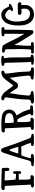

<svg xmlns="http://www.w3.org/2000/svg" viewBox="1694 -2458 762 4191"><g transform="rotate(-90 2075.5 -363.0)"><path d="M340.8 -69.3Q347.7 -60.5 346.7 -47.9Q345.7 -34.2 338.9 -25.4Q315.4 0 274.4 -2.9Q232.4 -6.8 203.1 -6.8Q176.8 -6.8 143.6 -2.9Q137.7 -2 131.8 -2Q106.4 -2 87.9 -15.6Q80.1 -21.5 77.1 -31.2Q74.2 -40 78.1 -48.8Q81.1 -51.8 84 -53.7Q86.9 -56.6 91.8 -59.6Q102.5 -65.4 115.2 -69.3Q127.9 -73.2 140.6 -73.2Q133.8 -214.8 127 -355.5Q119.1 -497.1 112.3 -637.7Q102.5 -642.6 91.8 -641.6Q80.1 -641.6 70.3 -641.6Q58.6 -641.6 48.8 -642.6Q39.1 -644.5 30.3 -651.4Q20.5 -660.2 19.5 -670.9Q19.5 -677.7 23.4 -685.5Q34.2 -706.1 51.8 -711.9Q59.6 -714.8 69.3 -715.8Q79.1 -715.8 87.9 -715.8Q181.6 -714.8 276.4 -712.9Q371.1 -710.9 467.8 -706.1Q476.6 -706.1 484.4 -705.1Q493.2 -704.1 498 -697.3Q501 -692.4 502.9 -686.5Q503.9 -679.7 503.9 -673.8Q505.9 -655.3 505.9 -635.7Q506.8 -616.2 507.8 -597.7Q507.8 -587.9 507.8 -577.1Q507.8 -566.4 502 -556.6Q496.1 -545.9 479.5 -542Q462.9 -537.1 455.1 -543Q449.2 -546.9 446.3 -554.7Q442.4 -562.5 441.4 -569.3Q438.5 -586.9 437.5 -603.5Q435.5 -621.1 435.5 -637.7Q386.7 -639.6 344.7 -640.6Q301.8 -642.6 254.9 -643.6Q249 -645.5 243.2 -643.6Q237.3 -642.6 234.4 -637.7Q232.4 -634.8 232.4 -631.8Q232.4 -628.9 232.4 -625Q235.4 -572.3 239.3 -519.5Q244.1 -466.8 251 -413.1Q251 -411.1 252 -408.2Q252 -405.3 254.9 -404.3Q256.8 -402.3 257.8 -402.3Q259.8 -402.3 262.7 -402.3Q290 -399.4 318.4 -397.5Q346.7 -395.5 375 -394.5Q377.9 -412.1 376 -428.7Q375 -445.3 391.6 -453.1Q400.4 -459 411.1 -457Q421.9 -454.1 427.7 -446.3Q432.6 -441.4 432.6 -434.6Q433.6 -428.7 433.6 -420.9Q433.6 -396.5 433.6 -372.1Q433.6 -346.7 433.6 -322.3Q433.6 -316.4 433.6 -310.5Q432.6 -304.7 429.7 -299.8Q426.8 -293.9 420.9 -290Q414.1 -286.1 407.2 -284.2Q402.3 -284.2 399.4 -283.2Q396.5 -283.2 391.6 -284.2Q376 -288.1 377.9 -307.6Q379.9 -326.2 378.9 -337.9Q347.7 -335.9 314.5 -335.9Q282.2 -335 249 -334Q248 -270.5 248 -218.8Q248 -166 256.8 -103.5Q257.8 -97.7 259.8 -91.8Q261.7 -85.9 266.6 -83Q270.5 -80.1 275.4 -78.1Q279.3 -77.1 285.2 -77.1Q297.9 -77.1 312.5 -79.1Q328.1 -81.1 340.8 -69.3Z M1248 -43Q1251 -37.1 1252 -30.3Q1252 -29.3 1252 -28.3Q1252 -23.4 1248 -18.6Q1241.2 -8.8 1228.5 -7.8Q1216.8 -6.8 1205.1 -6.8Q1190.4 -5.9 1175.8 -4.9Q1161.1 -4.9 1146.5 -4.9Q1117.2 -3.9 1086.9 -3.9Q1057.6 -3.9 1027.3 -4.9Q1013.7 -4.9 1002.9 -9.8Q992.2 -14.6 986.3 -27.3Q983.4 -32.2 982.4 -37.1Q981.4 -43 984.4 -48.8Q988.3 -58.6 999 -62.5Q1010.7 -65.4 1020.5 -67.4Q1027.3 -67.4 1035.2 -66.4Q1043.9 -66.4 1046.9 -75.2Q1047.9 -78.1 1047.9 -81.1Q1047.9 -85 1046.9 -87.9Q1038.1 -122.1 1024.4 -157.2Q1010.7 -192.4 996.1 -223.6Q994.1 -228.5 984.4 -253.9Q975.6 -280.3 970.7 -280.3Q942.4 -280.3 915 -279.3Q886.7 -278.3 858.4 -278.3Q845.7 -278.3 833 -278.3Q821.3 -278.3 808.6 -278.3Q805.7 -277.3 793 -277.3Q780.3 -278.3 778.3 -276.4Q757.8 -232.4 745.1 -185.5Q732.4 -138.7 718.8 -93.8Q716.8 -87.9 717.8 -81.1Q718.8 -74.2 723.6 -71.3Q726.6 -69.3 729.5 -69.3Q732.4 -69.3 735.4 -69.3Q751 -67.4 775.4 -68.4Q800.8 -69.3 808.6 -51.8Q811.5 -47.9 811.5 -43Q810.5 -37.1 808.6 -33.2Q805.7 -27.3 801.8 -21.5Q797.9 -15.6 792 -12.7Q788.1 -9.8 782.2 -8.8Q777.3 -6.8 771.5 -6.8Q740.2 -2.9 710 -2Q702.1 -2 695.3 -2Q671.9 -2 648.4 -2.9Q634.8 -4.9 619.1 -4.9Q603.5 -5.9 587.9 -6.8Q577.1 -8.8 564.5 -9.8Q551.8 -9.8 544.9 -20.5Q541 -24.4 541 -30.3Q541 -33.2 542 -37.1Q544.9 -46.9 552.7 -51.8Q571.3 -66.4 592.8 -63.5Q615.2 -61.5 635.7 -71.3Q649.4 -78.1 656.2 -91.8Q663.1 -105.5 668 -120.1Q687.5 -199.2 710.9 -278.3Q734.4 -357.4 759.8 -435.5Q777.3 -491.2 795.9 -546.9Q815.4 -602.5 833 -659.2Q837.9 -670.9 841.8 -680.7Q845.7 -691.4 852.5 -701.2Q859.4 -710.9 870.1 -716.8Q880.9 -723.6 891.6 -723.6Q903.3 -722.7 913.1 -715.8Q922.9 -710 929.7 -701.2Q936.5 -691.4 940.4 -680.7Q944.3 -670.9 948.2 -659.2Q969.7 -598.6 990.2 -537.1Q1010.7 -475.6 1031.2 -414.1Q1058.6 -338.9 1089.8 -264.6Q1121.1 -190.4 1146.5 -114.3Q1149.4 -105.5 1153.3 -96.7Q1158.2 -87.9 1163.1 -80.1Q1177.7 -62.5 1201.2 -62.5Q1225.6 -63.5 1241.2 -50.8Q1244.1 -48.8 1246.1 -46.9Q1248 -43.9 1248 -43ZM873 -515.6Q865.2 -492.2 857.4 -467.8Q849.6 -443.4 841.8 -419.9Q836.9 -408.2 834 -396.5Q831.1 -383.8 826.2 -373Q826.2 -371.1 823.2 -358.4Q820.3 -345.7 818.4 -345.7Q855.5 -344.7 892.6 -344.7Q928.7 -345.7 965.8 -344.7Q962.9 -357.4 959 -370.1Q955.1 -382.8 951.2 -395.5Q949.2 -402.3 947.3 -408.2Q944.3 -414.1 943.4 -421.9Q941.4 -427.7 940.4 -434.6Q938.5 -441.4 935.5 -446.3Q932.6 -457 928.7 -467.8Q925.8 -477.5 922.9 -487.3Q919.9 -496.1 917 -505.9Q914.1 -514.6 909.2 -523.4Q906.2 -527.3 902.3 -532.2Q899.4 -535.2 895.5 -535.2Q893.6 -535.2 892.6 -535.2Q887.7 -535.2 885.7 -532.2Q882.8 -530.3 880.9 -527.3Q880.9 -525.4 879.9 -525.4Q878.9 -524.4 878.9 -523.4Q878.9 -522.5 877.9 -519.5Q876 -517.6 873 -515.6Z M1871.1 -55.7Q1871.1 -31.2 1841.8 -27.3Q1812.5 -23.4 1812.5 -23.4Q1812.5 -23.4 1776.4 -20.5Q1741.2 -17.6 1697.3 -17.6Q1693.4 -17.6 1672.9 -20.5Q1652.3 -22.5 1652.3 -38.1Q1652.3 -43 1651.4 -52.7Q1650.4 -62.5 1652.3 -66.4Q1652.3 -68.4 1653.3 -68.4Q1654.3 -69.3 1654.3 -70.3Q1659.2 -78.1 1670.9 -75.2Q1682.6 -72.3 1685.5 -82Q1688.5 -88.9 1684.6 -98.6Q1681.6 -107.4 1678.7 -116.2Q1668.9 -151.4 1656.2 -174.8Q1643.6 -199.2 1630.9 -234.4Q1628.9 -242.2 1617.2 -271.5Q1604.5 -299.8 1588.9 -327.1Q1578.1 -343.8 1566.4 -356.4Q1555.7 -368.2 1544.9 -367.2Q1543 -367.2 1543 -367.2Q1542 -367.2 1541 -367.2Q1532.2 -365.2 1524.4 -365.2Q1515.6 -364.3 1508.8 -363.3Q1506.8 -358.4 1506.8 -353.5Q1506.8 -348.6 1506.8 -343.8Q1504.9 -284.2 1505.9 -224.6Q1505.9 -164.1 1514.6 -104.5Q1515.6 -98.6 1517.6 -92.8Q1519.5 -86.9 1523.4 -84Q1528.3 -81.1 1532.2 -79.1Q1537.1 -78.1 1543 -78.1Q1556.6 -78.1 1570.3 -80.1Q1584 -82 1595.7 -70.3Q1602.5 -62.5 1601.6 -48.8Q1600.6 -36.1 1593.8 -27.3Q1571.3 -2 1529.3 -4.9Q1488.3 -8.8 1460 -8.8Q1432.6 -8.8 1400.4 -4.9Q1393.6 -3.9 1387.7 -3.9Q1363.3 -3.9 1344.7 -17.6Q1337.9 -23.4 1334 -32.2Q1331.1 -41 1335 -49.8Q1337.9 -52.7 1340.8 -55.7Q1343.8 -58.6 1348.6 -61.5Q1359.4 -66.4 1372.1 -70.3Q1384.8 -74.2 1397.5 -74.2Q1390.6 -214.8 1382.8 -354.5Q1376 -494.1 1369.1 -634.8Q1359.4 -638.7 1348.6 -638.7Q1337.9 -638.7 1327.1 -638.7Q1316.4 -638.7 1306.6 -639.6Q1296.9 -640.6 1288.1 -647.5Q1277.3 -655.3 1277.3 -667Q1277.3 -673.8 1281.2 -681.6Q1292 -702.1 1308.6 -708Q1317.4 -710.9 1326.2 -710.9Q1335.9 -711.9 1344.7 -711.9Q1371.1 -711.9 1397.5 -713.9Q1422.9 -715.8 1450.2 -715.8Q1485.4 -715.8 1520.5 -714.8Q1555.7 -713.9 1589.8 -708Q1621.1 -705.1 1657.2 -697.3Q1694.3 -688.5 1719.7 -668.9Q1723.6 -666 1727.5 -663.1Q1730.5 -660.2 1733.4 -657.2Q1762.7 -628.9 1773.4 -586.9Q1784.2 -545.9 1774.4 -505.9Q1763.7 -460 1728.5 -428.7Q1694.3 -397.5 1650.4 -383.8Q1658.2 -371.1 1668 -354.5Q1677.7 -337.9 1682.6 -329.1Q1696.3 -297.9 1709 -282.2Q1722.7 -267.6 1735.4 -234.4Q1745.1 -205.1 1757.8 -173.8Q1770.5 -143.6 1776.4 -112.3Q1780.3 -86.9 1791 -85Q1800.8 -84 1821.3 -84Q1830.1 -84 1843.8 -83Q1857.4 -83 1861.3 -80.1Q1865.2 -77.1 1867.2 -73.2Q1869.1 -69.3 1871.1 -55.7ZM1599.6 -453.1Q1626 -458 1650.4 -467.8Q1673.8 -476.6 1689.5 -502.9Q1691.4 -504.9 1692.4 -508.8Q1694.3 -512.7 1695.3 -515.6Q1700.2 -529.3 1700.2 -543.9Q1700.2 -548.8 1700.2 -553.7Q1697.3 -573.2 1685.5 -588.9Q1675.8 -602.5 1661.1 -610.4Q1646.5 -619.1 1628.9 -624Q1596.7 -633.8 1560.5 -635.7Q1524.4 -637.7 1497.1 -638.7Q1494.1 -638.7 1493.2 -637.7Q1491.2 -637.7 1490.2 -636.7Q1485.4 -631.8 1485.4 -620.1Q1485.4 -618.2 1485.4 -616.2Q1486.3 -601.6 1486.3 -594.7Q1486.3 -584 1486.3 -571.3Q1486.3 -559.6 1486.3 -547.9Q1487.3 -525.4 1489.3 -501Q1490.2 -477.5 1491.2 -453.1Q1491.2 -452.1 1492.2 -450.2Q1492.2 -449.2 1493.2 -448.2Q1495.1 -446.3 1497.1 -446.3Q1500 -446.3 1501 -446.3Q1508.8 -445.3 1517.6 -445.3Q1532.2 -445.3 1549.8 -447.3Q1576.2 -449.2 1599.6 -453.1Z M2697.3 -36.1Q2697.3 -4.9 2665 -4.9Q2633.8 -3.9 2614.3 -3.9Q2577.1 -3.9 2541 -4.9Q2503.9 -5.9 2468.8 -11.7Q2457 -12.7 2446.3 -17.6Q2435.5 -22.5 2432.6 -32.2Q2431.6 -38.1 2432.6 -44.9Q2434.6 -50.8 2438.5 -54.7Q2444.3 -62.5 2452.1 -66.4Q2460 -70.3 2468.8 -72.3Q2490.2 -76.2 2500 -77.1Q2508.8 -77.1 2517.6 -104.5Q2520.5 -112.3 2520.5 -121.1Q2519.5 -129.9 2519.5 -137.7Q2513.7 -227.5 2501 -315.4Q2489.3 -403.3 2476.6 -490.2Q2474.6 -498 2473.6 -515.6Q2472.7 -534.2 2472.7 -534.2Q2453.1 -506.8 2433.6 -480.5Q2413.1 -455.1 2395.5 -426.8Q2386.7 -414.1 2378.9 -400.4Q2371.1 -386.7 2361.3 -376Q2354.5 -363.3 2337.9 -357.4Q2321.3 -352.5 2302.7 -352.5Q2286.1 -352.5 2269.5 -357.4Q2252.9 -363.3 2244.1 -376Q2233.4 -389.6 2223.6 -406.2Q2214.8 -421.9 2205.1 -437.5Q2187.5 -461.9 2170.9 -485.4Q2154.3 -509.8 2136.7 -534.2Q2121.1 -436.5 2107.4 -338.9Q2092.8 -241.2 2085.9 -143.6Q2085 -129.9 2085.9 -114.3Q2087.9 -98.6 2097.7 -88.9Q2108.4 -76.2 2120.1 -75.2Q2130.9 -75.2 2146.5 -72.3Q2153.3 -70.3 2161.1 -67.4Q2168.9 -64.5 2174.8 -58.6Q2180.7 -52.7 2182.6 -45.9Q2184.6 -38.1 2182.6 -30.3Q2177.7 -22.5 2168.9 -18.6Q2160.2 -14.6 2150.4 -13.7Q2115.2 -7.8 2080.1 -5.9Q2045.9 -3.9 2010.7 -3.9Q1997.1 -3.9 1969.7 -2.9Q1967.8 -2.9 1965.8 -2.9Q1942.4 -2.9 1925.8 -11.7Q1918 -15.6 1913.1 -22.5Q1909.2 -28.3 1909.2 -38.1Q1909.2 -52.7 1922.9 -60.5Q1936.5 -68.4 1950.2 -70.3Q1964.8 -71.3 1968.8 -73.2Q1972.7 -75.2 1982.4 -85Q1994.1 -94.7 1995.1 -110.4Q1997.1 -126 1997.1 -139.6Q1999 -258.8 2014.6 -376Q2030.3 -494.1 2044.9 -611.3Q2047.9 -636.7 2035.2 -641.6Q2023.4 -645.5 2006.8 -652.3Q1993.2 -658.2 1982.4 -668.9Q1971.7 -680.7 1984.4 -696.3Q1994.1 -710 2002 -713.9Q2008.8 -716.8 2018.6 -716.8Q2022.5 -716.8 2027.3 -716.8Q2047.9 -715.8 2066.4 -709Q2085.9 -702.1 2102.5 -690.4Q2139.6 -668 2167 -631.8Q2194.3 -595.7 2219.7 -562.5Q2234.4 -543.9 2247.1 -522.5Q2259.8 -502 2276.4 -485.4Q2280.3 -476.6 2289.1 -466.8Q2296.9 -458 2308.6 -461.9Q2312.5 -464.8 2316.4 -468.8Q2320.3 -472.7 2323.2 -477.5Q2335 -494.1 2347.7 -511.7Q2359.4 -528.3 2373 -544.9Q2390.6 -569.3 2409.2 -592.8Q2427.7 -617.2 2446.3 -639.6Q2475.6 -674.8 2511.7 -695.3Q2547.9 -715.8 2596.7 -714.8Q2612.3 -713.9 2621.1 -706.1Q2628.9 -699.2 2628.9 -678.7Q2628.9 -661.1 2610.4 -653.3Q2592.8 -645.5 2580.1 -641.6Q2575.2 -639.6 2571.3 -637.7Q2567.4 -635.7 2564.5 -631.8Q2563.5 -627.9 2563.5 -624Q2562.5 -621.1 2562.5 -617.2Q2565.4 -564.5 2574.2 -511.7Q2582 -458 2588.9 -405.3Q2594.7 -360.4 2598.6 -315.4Q2602.5 -269.5 2604.5 -224.6Q2604.5 -202.1 2606.4 -178.7Q2608.4 -155.3 2608.4 -132.8Q2608.4 -114.3 2612.3 -99.6Q2616.2 -84 2636.7 -76.2Q2657.2 -66.4 2676.8 -67.4Q2695.3 -68.4 2697.3 -36.1Z M2801.8 -538.1Q2801.8 -561.5 2802.7 -591.8Q2803.7 -622.1 2790 -643.6Q2783.2 -654.3 2768.6 -652.3Q2752.9 -649.4 2745.1 -656.2Q2737.3 -662.1 2735.4 -675.8Q2735.4 -679.7 2734.4 -682.6Q2734.4 -692.4 2739.3 -698.2Q2748 -707 2762.7 -709Q2777.3 -711.9 2788.1 -713.9Q2805.7 -716.8 2832 -716.8Q2859.4 -717.8 2876 -717.8Q2884.8 -715.8 2893.6 -715.8Q2903.3 -714.8 2910.2 -713.9Q2917 -713.9 2924.8 -712.9Q2933.6 -711.9 2938.5 -708Q2944.3 -703.1 2948.2 -695.3Q2952.1 -686.5 2952.1 -679.7Q2953.1 -658.2 2934.6 -662.1Q2915 -666 2906.2 -654.3Q2900.4 -645.5 2900.4 -636.7Q2900.4 -627.9 2904.3 -622.1Q2915 -562.5 2916 -488.3Q2916 -414.1 2918 -336.9Q2918 -269.5 2918 -212.9Q2918.9 -156.2 2921.9 -88.9Q2921.9 -85.9 2921.9 -85Q2921.9 -83 2923.8 -82Q2929.7 -70.3 2943.4 -73.2Q2957 -75.2 2965.8 -68.4Q2972.7 -62.5 2974.6 -47.9Q2975.6 -43.9 2975.6 -41Q2975.6 -31.2 2971.7 -26.4Q2962.9 -16.6 2948.2 -13.7Q2933.6 -10.7 2921.9 -9.8Q2906.2 -6.8 2878.9 -4.9Q2866.2 -4.9 2855.5 -4.9Q2843.8 -4.9 2834 -5.9Q2824.2 -6.8 2815.4 -7.8Q2806.6 -7.8 2797.9 -9.8Q2791 -9.8 2783.2 -9.8Q2775.4 -10.7 2769.5 -14.6Q2763.7 -19.5 2759.8 -28.3Q2755.9 -36.1 2755.9 -43.9Q2755.9 -49.8 2758.8 -53.7Q2761.7 -56.6 2766.6 -58.6Q2776.4 -62.5 2792 -61.5Q2807.6 -60.5 2813.5 -68.4Q2817.4 -74.2 2817.4 -78.1Q2817.4 -82 2817.4 -86.9Q2817.4 -97.7 2816.4 -108.4Q2815.4 -119.1 2815.4 -128.9Q2813.5 -153.3 2812.5 -178.7Q2811.5 -204.1 2811.5 -230.5Q2811.5 -243.2 2810.5 -252Q2809.6 -260.7 2809.6 -273.4Q2809.6 -275.4 2809.6 -275.4Q2809.6 -276.4 2809.6 -277.3Q2806.6 -364.3 2801.8 -538.1Z M3181.6 -328.1Q3178.7 -303.7 3178.7 -280.3Q3178.7 -255.9 3175.8 -231.4Q3172.9 -203.1 3172.9 -173.8Q3172.9 -144.5 3171.9 -114.3Q3169.9 -102.5 3171.9 -84Q3173.8 -64.5 3190.4 -66.4Q3201.2 -66.4 3218.8 -67.4Q3237.3 -67.4 3245.1 -60.5Q3250 -54.7 3250 -44.9Q3250 -35.2 3249 -27.3Q3247.1 -18.6 3241.2 -13.7Q3236.3 -8.8 3227.5 -8.8Q3181.6 -3.9 3140.6 -3.9Q3131.8 -3.9 3123 -3.9Q3074.2 -4.9 3019.5 -6.8Q3004.9 -6.8 3003.9 -19.5Q3002.9 -26.4 3002.9 -31.2Q3002.9 -38.1 3003.9 -44.9Q3007.8 -68.4 3031.2 -64.5Q3054.7 -60.5 3072.3 -64.5Q3080.1 -66.4 3085 -71.3Q3089.8 -76.2 3090.8 -86.9Q3092.8 -101.6 3094.7 -145.5Q3096.7 -189.5 3098.6 -237.3Q3099.6 -262.7 3099.6 -286.1Q3100.6 -310.5 3100.6 -328.1Q3100.6 -364.3 3098.6 -400.4Q3096.7 -436.5 3096.7 -472.7Q3096.7 -498 3096.7 -525.4Q3096.7 -552.7 3096.7 -578.1Q3096.7 -588.9 3095.7 -598.6Q3093.8 -608.4 3092.8 -619.1Q3090.8 -623 3086.9 -627Q3083 -630.9 3079.1 -631.8Q3067.4 -636.7 3055.7 -638.7Q3044.9 -641.6 3033.2 -645.5Q3028.3 -647.5 3025.4 -653.3Q3021.5 -659.2 3021.5 -678.7Q3021.5 -697.3 3062.5 -699.2Q3104.5 -701.2 3138.7 -693.4Q3153.3 -690.4 3165 -686.5Q3176.8 -681.6 3186.5 -667Q3197.3 -651.4 3206.1 -634.8Q3214.8 -619.1 3223.6 -603.5Q3235.4 -582 3247.1 -559.6Q3259.8 -538.1 3269.5 -516.6Q3287.1 -482.4 3302.7 -446.3Q3318.4 -411.1 3336.9 -377.9Q3347.7 -359.4 3357.4 -339.8Q3368.2 -320.3 3379.9 -300.8Q3389.6 -284.2 3401.4 -266.6Q3413.1 -249 3421.9 -229.5Q3422.9 -226.6 3424.8 -223.6Q3426.8 -219.7 3431.6 -218.8Q3432.6 -235.4 3432.6 -252.9Q3431.6 -270.5 3431.6 -287.1Q3431.6 -373 3432.6 -458Q3433.6 -543 3433.6 -627.9Q3433.6 -627.9 3433.6 -628.9Q3433.6 -629.9 3433.6 -629.9Q3433.6 -646.5 3421.9 -649.4Q3410.2 -652.3 3398.4 -653.3Q3395.5 -653.3 3393.6 -653.3Q3390.6 -654.3 3388.7 -655.3Q3380.9 -659.2 3378.9 -671.9Q3377.9 -683.6 3379.9 -691.4Q3379.9 -694.3 3380.9 -697.3Q3382.8 -700.2 3384.8 -701.2Q3387.7 -703.1 3390.6 -704.1Q3393.6 -705.1 3396.5 -705.1Q3444.3 -712.9 3479.5 -712.9Q3514.6 -712.9 3560.5 -710.9Q3566.4 -710.9 3569.3 -706.1Q3572.3 -701.2 3574.2 -695.3Q3575.2 -688.5 3575.2 -681.6Q3575.2 -673.8 3574.2 -667Q3574.2 -664.1 3573.2 -662.1Q3573.2 -660.2 3572.3 -657.2Q3567.4 -648.4 3548.8 -647.5Q3530.3 -645.5 3521.5 -645.5Q3523.4 -645.5 3522.5 -632.8Q3521.5 -620.1 3521.5 -619.1Q3521.5 -605.5 3521.5 -591.8Q3521.5 -578.1 3521.5 -564.5Q3521.5 -528.3 3521.5 -491.2Q3521.5 -455.1 3521.5 -418.9Q3520.5 -359.4 3518.6 -298.8Q3517.6 -239.3 3516.6 -179.7Q3516.6 -149.4 3514.6 -119.1Q3513.7 -88.9 3512.7 -60.5Q3510.7 -48.8 3508.8 -39.1Q3506.8 -29.3 3497.1 -21.5Q3488.3 -16.6 3478.5 -16.6Q3468.8 -16.6 3458 -18.6Q3451.2 -18.6 3455.1 -18.6Q3460 -18.6 3452.1 -19.5Q3435.5 -22.5 3424.8 -40Q3415 -56.6 3404.3 -70.3Q3392.6 -86.9 3378.9 -111.3Q3364.3 -135.7 3352.5 -153.3Q3329.1 -187.5 3309.6 -222.7Q3289.1 -256.8 3267.6 -293Q3263.7 -300.8 3258.8 -307.6Q3254.9 -315.4 3250 -322.3Q3234.4 -348.6 3219.7 -375Q3206.1 -402.3 3192.4 -429.7Q3188.5 -425.8 3186.5 -383.8Q3183.6 -342.8 3181.6 -328.1Z M4100.6 -348.6Q4111.3 -341.8 4119.1 -329.1Q4125 -320.3 4125 -312.5Q4125 -307.6 4123 -302.7Q4120.1 -293.9 4112.3 -288.1Q4105.5 -283.2 4096.7 -280.3Q4087.9 -277.3 4078.1 -276.4Q4068.4 -276.4 4060.5 -276.4Q4062.5 -227.5 4059.6 -175.8Q4056.6 -125 4027.3 -83Q4005.9 -51.8 3973.6 -33.2Q3940.4 -13.7 3903.3 -6.8Q3878.9 -2 3854.5 -2Q3835.9 -2 3816.4 -4.9Q3772.5 -10.7 3735.4 -35.2Q3707 -53.7 3685.5 -81.1Q3664.1 -108.4 3649.4 -138.7Q3634.8 -168.9 3627.9 -202.1Q3620.1 -235.4 3617.2 -268.6Q3613.3 -306.6 3613.3 -344.7Q3613.3 -390.6 3618.2 -437.5Q3628.9 -524.4 3663.1 -598.6Q3681.6 -638.7 3720.7 -669.9Q3758.8 -701.2 3804.7 -711.9Q3825.2 -716.8 3846.7 -716.8Q3850.6 -716.8 3854.5 -716.8Q3879.9 -715.8 3903.3 -706.1Q3954.1 -684.6 3982.4 -636.7Q4011.7 -588.9 4033.2 -542Q4043 -545.9 4056.6 -550.8Q4070.3 -554.7 4079.1 -543.9Q4084 -537.1 4084 -531.2Q4084 -524.4 4081.1 -518.6Q4073.2 -503.9 4051.8 -492.2Q4029.3 -479.5 4005.9 -471.7Q3990.2 -466.8 3977.5 -463.9Q3963.9 -460.9 3957 -460.9Q3948.2 -460.9 3941.4 -464.8Q3934.6 -468.8 3930.7 -474.6Q3926.8 -481.4 3926.8 -486.3Q3926.8 -491.2 3929.7 -495.1Q3936.5 -503.9 3949.2 -510.7Q3962.9 -517.6 3962.9 -530.3Q3962.9 -537.1 3960 -543.9Q3957 -550.8 3953.1 -556.6Q3927.7 -596.7 3878.9 -621.1Q3831.1 -644.5 3785.2 -614.3Q3769.5 -602.5 3757.8 -586.9Q3746.1 -570.3 3737.3 -552.7Q3700.2 -478.5 3699.2 -393.6Q3699.2 -308.6 3716.8 -228.5Q3721.7 -207 3728.5 -187.5Q3736.3 -167 3749 -150.4Q3761.7 -131.8 3780.3 -118.2Q3799.8 -105.5 3819.3 -98.6Q3858.4 -84 3898.4 -90.8Q3938.5 -96.7 3962.9 -132.8Q3982.4 -164.1 3982.4 -202.1Q3982.4 -240.2 3977.5 -276.4Q3963.9 -279.3 3949.2 -277.3Q3934.6 -275.4 3920.9 -274.4Q3906.2 -272.5 3892.6 -274.4Q3877.9 -276.4 3865.2 -284.2Q3852.5 -291 3846.7 -305.7Q3840.8 -320.3 3847.7 -333Q3856.4 -347.7 3872.1 -351.6Q3887.7 -354.5 3903.3 -354.5Q3939.5 -354.5 3974.6 -355.5Q4008.8 -356.4 4044.9 -356.4Q4051.8 -356.4 4059.6 -357.4Q4066.4 -357.4 4073.2 -356.4Q4081.1 -354.5 4086.9 -353.5Q4092.8 -351.6 4100.6 -348.6Z"/></g></svg>

Font: Little Wizzy
Style: Regular
Weight: 400
Version: Version 1.0